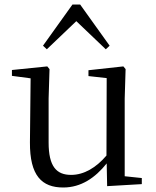

<svg xmlns="http://www.w3.org/2000/svg" viewBox="-20 -818 693 853"><path d="M456 9 610 0V-27L534 -35V-380L538 -511L528 -523L373 -506V-480L454 -471L453 -127C407 -73 353 -41 296 -41C231 -41 196 -78 196 -185V-380L200 -511L190 -523L33 -507V-481L116 -470L113 -186C112 -37 166 15 261 15C340 15 403 -28 454 -92ZM450 -599 467 -615 336 -798H302L171 -615L188 -599L319 -724Z"/></svg>

Font: Source Han Serif KR
Style: Regular
Weight: 400
Designer: Ryoko NISHIZUKA 西塚涼子 (kana & ideographs); Frank Grießhammer (Latin, Greek & Cyrillic); Wenlong ZHANG 张文龙 (bopomofo); San
Foundry: Adobe
Version: Version 2.001;hotconv 1.1.0;makeotfexe 2.6.0